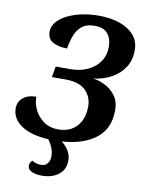

<svg xmlns="http://www.w3.org/2000/svg" viewBox="-100 -793 814 1080"><g transform="rotate(10 306.5 -253.0)"><path d="M214 218Q177 218 155.5 206.5Q134 195 134 177Q134 167 137.5 159Q141 151 149 144Q155 149 168.5 154Q182 159 201 159Q225 159 237.5 142.5Q250 126 250 102Q250 79 241.5 56Q233 33 216 10Q114 4 59.5 -34Q5 -72 5 -130Q5 -168 33.5 -191Q62 -214 108 -214Q108 -175 126 -138.5Q144 -102 178.5 -78Q213 -54 262 -54Q303 -54 335 -71.5Q367 -89 386 -124Q405 -159 405 -210Q405 -265 368 -301.5Q331 -338 253 -338H175L186 -400H271Q324 -400 367 -419.5Q410 -439 435.5 -475Q461 -511 461 -562Q461 -606 438 -635Q415 -664 362 -664Q318 -664 291.5 -643.5Q265 -623 251.5 -588Q238 -553 231 -511Q185 -511 151.5 -528Q118 -545 118 -588Q118 -618 139 -643Q160 -668 196 -686Q232 -704 278 -714Q324 -724 375 -724Q444 -724 496.5 -705.5Q549 -687 578.5 -652.5Q608 -618 608 -568Q608 -510 581 -468.5Q554 -427 508 -402Q462 -377 405 -370Q437 -367 472.5 -349.5Q508 -332 533 -299.5Q558 -267 558 -216Q558 -110 486.5 -54.5Q415 1 293 9Q318 29 333 54Q348 79 348 108Q348 160 311 189Q274 218 214 218Z"/></g></svg>

Font: Noto Serif
Style: Italic
Weight: 400
Italic angle: -12°
Designer: Monotype Design Team
Foundry: Monotype Imaging Inc.
Version: Version 2.013